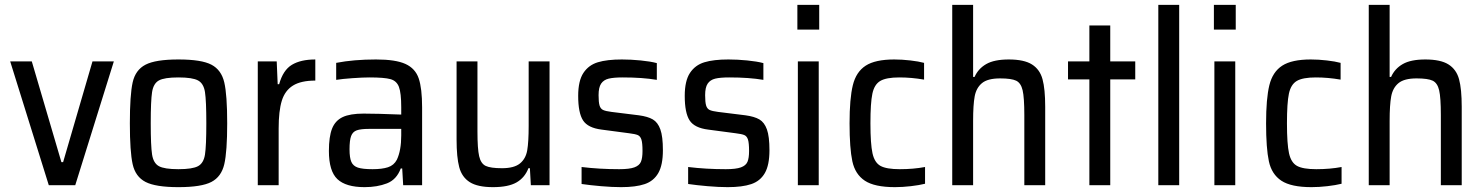

<svg xmlns="http://www.w3.org/2000/svg" viewBox="-20 -763 6114 791"><path d="M181 0 22 -510H111L233 -95H240L361 -510H449L290 0Z M515 -255Q515 -372 526.5 -423.5Q538 -475 579.5 -496.5Q621 -518 715 -518Q810 -518 851 -496.5Q892 -475 904 -423.5Q916 -372 916 -255Q916 -138 904 -86.5Q892 -35 851 -13.5Q810 8 715 8Q621 8 579.5 -13.5Q538 -35 526.5 -86.5Q515 -138 515 -255ZM830 -255Q830 -348 824.5 -383.5Q819 -419 796 -431.5Q773 -444 715 -444Q657 -444 634.5 -431.5Q612 -419 606.5 -383.5Q601 -348 601 -255Q601 -162 606.5 -126.5Q612 -91 634.5 -78.5Q657 -66 715 -66Q773 -66 796 -78.5Q819 -91 824.5 -126.5Q830 -162 830 -255Z M1042 -510H1120L1124 -416H1130Q1146 -474 1182.5 -496Q1219 -518 1279 -518V-431Q1220 -431 1187 -410.5Q1154 -390 1141 -348Q1128 -306 1128 -234V0H1042Z M1335 -141Q1335 -200 1348 -233Q1361 -266 1391.5 -280.5Q1422 -295 1478 -295Q1531 -295 1633 -291V-321Q1633 -380 1623.5 -405Q1614 -430 1588.5 -437Q1563 -444 1502 -444Q1475 -444 1432.5 -441Q1390 -438 1365 -434V-504Q1437 -518 1529 -518Q1610 -518 1650.5 -499.5Q1691 -481 1705 -440Q1719 -399 1719 -320V0H1641L1637 -69H1631Q1614 -23 1574 -7.5Q1534 8 1482 8Q1405 8 1370 -25Q1335 -58 1335 -141ZM1615 -105Q1633 -143 1633 -205V-232H1500Q1466 -232 1449.5 -226Q1433 -220 1426.5 -202.5Q1420 -185 1420 -148Q1420 -113 1427.5 -96Q1435 -79 1454.5 -72.5Q1474 -66 1515 -66Q1554 -66 1578.5 -74Q1603 -82 1615 -105Z M1861 -188V-510H1947V-221Q1947 -150 1954 -119.5Q1961 -89 1981 -79.5Q2001 -70 2048 -70Q2098 -70 2122 -89.5Q2146 -109 2152 -143.5Q2158 -178 2158 -245V-510H2244V0H2167L2163 -70H2157Q2142 -31 2108 -11.5Q2074 8 2011 8Q1948 8 1915.5 -12.5Q1883 -33 1872 -74Q1861 -115 1861 -188Z M2376 -5V-75Q2450 -66 2531 -66Q2573 -66 2593.5 -73.5Q2614 -81 2620.5 -96.5Q2627 -112 2627 -141Q2627 -174 2622.5 -188Q2618 -202 2607.5 -206.5Q2597 -211 2572 -214L2459 -229Q2402 -236 2382 -267Q2362 -298 2362 -368Q2362 -430 2383.5 -462.5Q2405 -495 2443 -506.5Q2481 -518 2542 -518Q2579 -518 2619.5 -514Q2660 -510 2686 -503V-434Q2627 -444 2545 -444Q2508 -444 2487.5 -439Q2467 -434 2456.5 -418.5Q2446 -403 2446 -371Q2446 -342 2450 -328.5Q2454 -315 2464.5 -310Q2475 -305 2499 -302L2612 -288Q2649 -283 2669.5 -271Q2690 -259 2700.5 -230Q2711 -201 2711 -144Q2711 -83 2692 -50Q2673 -17 2636 -4.5Q2599 8 2539 8Q2502 8 2456 4Q2410 0 2376 -5Z M2815 -5V-75Q2889 -66 2970 -66Q3012 -66 3032.5 -73.5Q3053 -81 3059.5 -96.5Q3066 -112 3066 -141Q3066 -174 3061.5 -188Q3057 -202 3046.5 -206.5Q3036 -211 3011 -214L2898 -229Q2841 -236 2821 -267Q2801 -298 2801 -368Q2801 -430 2822.5 -462.5Q2844 -495 2882 -506.5Q2920 -518 2981 -518Q3018 -518 3058.5 -514Q3099 -510 3125 -503V-434Q3066 -444 2984 -444Q2947 -444 2926.5 -439Q2906 -434 2895.5 -418.5Q2885 -403 2885 -371Q2885 -342 2889 -328.5Q2893 -315 2903.5 -310Q2914 -305 2938 -302L3051 -288Q3088 -283 3108.5 -271Q3129 -259 3139.5 -230Q3150 -201 3150 -144Q3150 -83 3131 -50Q3112 -17 3075 -4.5Q3038 8 2978 8Q2941 8 2895 4Q2849 0 2815 -5Z M3265 -641V-743H3355V-641ZM3267 0V-510H3353V0Z M3480 -255Q3480 -357 3493.5 -412Q3507 -467 3546.5 -492.5Q3586 -518 3664 -518Q3696 -518 3730.5 -514Q3765 -510 3787 -504V-435Q3735 -444 3685 -444Q3631 -444 3606.5 -429.5Q3582 -415 3574 -377Q3566 -339 3566 -255Q3566 -170 3574.5 -131.5Q3583 -93 3607.5 -79.5Q3632 -66 3687 -66Q3743 -66 3791 -75V-6Q3767 0 3732.5 4Q3698 8 3667 8Q3583 8 3543 -18.5Q3503 -45 3491.5 -98.5Q3480 -152 3480 -255Z M3903 -743H3989V-446H3995Q4010 -480 4043 -499Q4076 -518 4136 -518Q4199 -518 4231.5 -497.5Q4264 -477 4275 -436.5Q4286 -396 4286 -323V0H4200V-289Q4200 -361 4193 -391Q4186 -421 4166.5 -430.5Q4147 -440 4100 -440Q4049 -440 4025.5 -420.5Q4002 -401 3995.5 -366Q3989 -331 3989 -265V0H3903Z M4468 0V-436H4380V-510H4468V-658H4554V-510H4657V-436H4554V0Z M4752 0V-743H4838V0Z M4981 -641V-743H5071V-641ZM4983 0V-510H5069V0Z M5196 -255Q5196 -357 5209.5 -412Q5223 -467 5262.5 -492.5Q5302 -518 5380 -518Q5412 -518 5446.5 -514Q5481 -510 5503 -504V-435Q5451 -444 5401 -444Q5347 -444 5322.5 -429.5Q5298 -415 5290 -377Q5282 -339 5282 -255Q5282 -170 5290.5 -131.5Q5299 -93 5323.5 -79.5Q5348 -66 5403 -66Q5459 -66 5507 -75V-6Q5483 0 5448.5 4Q5414 8 5383 8Q5299 8 5259 -18.5Q5219 -45 5207.5 -98.5Q5196 -152 5196 -255Z M5619 -743H5705V-446H5711Q5726 -480 5759 -499Q5792 -518 5852 -518Q5915 -518 5947.5 -497.5Q5980 -477 5991 -436.5Q6002 -396 6002 -323V0H5916V-289Q5916 -361 5909 -391Q5902 -421 5882.5 -430.5Q5863 -440 5816 -440Q5765 -440 5741.5 -420.5Q5718 -401 5711.5 -366Q5705 -331 5705 -265V0H5619Z"/></svg>

Font: Saira Semi Condensed
Style: Regular
Weight: 400
Width: 4
Designer: Hector Gatti with collaboration of the Omnibus-Type team
Foundry: Omnibus-Type
Version: Version 1.001; ttfautohint (v1.8)